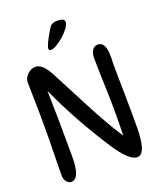

<svg xmlns="http://www.w3.org/2000/svg" viewBox="-138 -825 750 910"><g transform="rotate(-20 237.0 -370.5)"><path d="M188 -621Q176 -621 176 -631Q176 -637 182.5 -652Q189 -667 198 -683.5Q207 -700 216 -714.5Q225 -729 229 -732Q241 -741 260 -741Q297 -741 297 -722Q297 -710 284.5 -692.5Q272 -675 254.5 -659.5Q237 -644 218.5 -632.5Q200 -621 188 -621ZM64 0Q49 0 38 -15Q30 -29 30 -45Q30 -67 30.5 -99Q31 -131 32 -174Q33 -217 33 -249Q33 -281 33 -303Q33 -320 33 -347Q33 -374 32 -409Q31 -444 30.5 -470.5Q30 -497 30 -514Q30 -536 48.5 -553.5Q67 -571 89 -571Q124 -571 157 -509L259 -313Q318 -200 369 -122Q370 -149 370.5 -181Q371 -213 371 -250Q371 -294 368 -384Q365 -473 365 -517Q365 -537 374.5 -553Q384 -569 403 -569Q442 -569 442 -496V-477Q441 -471 441 -467Q441 -463 441 -461Q441 -435 441.5 -395.5Q442 -356 443 -302Q444 -248 444 -208Q444 -168 444 -141Q444 -3 398 -3Q356 -3 293 -101Q183 -270 104 -444Q106 -372 107 -289.5Q108 -207 108 -111Q108 0 64 0Z"/></g></svg>

Font: Dongol
Style: Regular
Weight: 400
Designer: Abdo Mohamed and Ibrahim Hamdi
Foundry: Protype Foundry
Version: Version 1.000;hotconv 1.0.109;makeotfexe 2.5.65596